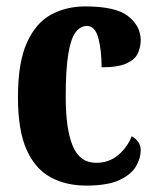

<svg xmlns="http://www.w3.org/2000/svg" viewBox="-20 -569 489 599"><path d="M249 10Q185 10 137 -16.5Q89 -43 62.5 -103Q36 -163 36 -266Q36 -374 64 -436Q92 -498 139.5 -523.5Q187 -549 246 -549Q342 -549 380.5 -518Q419 -487 419 -444Q419 -423 410.5 -403.5Q402 -384 375.5 -371.5Q349 -359 297 -359Q297 -411 287 -449.5Q277 -488 251 -488Q231 -488 216 -468.5Q201 -449 193 -400.5Q185 -352 185 -267Q185 -166 207 -113.5Q229 -61 280 -61Q320 -61 348.5 -85Q377 -109 391 -144Q403 -137 411 -126.5Q419 -116 419 -100Q419 -76 404.5 -50.5Q390 -25 353 -7.5Q316 10 249 10Z"/></svg>

Font: Noto Serif Khmer ExtraCondensed ExtraBold
Style: Regular
Weight: 800
Width: 2
Designer: Danh Hong and the Monotype Design Team
Foundry: Monotype Imaging Inc.
Version: Version 2.004; ttfautohint (v1.8.4.7-5d5b)